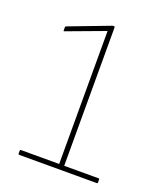

<svg xmlns="http://www.w3.org/2000/svg" viewBox="-125 -742 701 825"><g transform="rotate(20 226.0 -329.5)"><path d="M60 0Q56 0 56 -4V-18Q56 -22 60 -22H235V-630L60 -565Q57 -564 57 -567V-582Q57 -586 59 -587L246 -658Q248 -659 249 -659Q250 -659 252 -659H254Q258 -659 258 -655V-22H416Q419 -22 419 -18V-4Q419 0 416 0Z"/></g></svg>

Font: Sofia Sans Thin
Style: Regular
Weight: 250
Designer: Botio Nikoltchev, Ani Petrova
Foundry: lettersoup
Version: Version 4.101